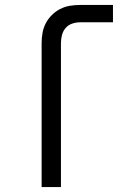

<svg xmlns="http://www.w3.org/2000/svg" viewBox="-20 -755 540 775"><path d="M148 0V-580Q148 -601 151.5 -621.5Q155 -642 164.5 -660.5Q174 -679 189 -694Q204 -709 222.5 -718.5Q241 -728 261.5 -731.5Q282 -735 303 -735H436V-665H303Q287 -665 271 -659.5Q255 -654 244.5 -641.5Q234 -629 230 -613Q226 -597 226 -580V0Z"/></svg>

Font: Iosevka SS04
Style: Regular
Weight: 400
Monospace: yes
Designer: Belleve Invis
Foundry: Belleve Invis
Version: Version 19.0.0; ttfautohint (v1.8.4)